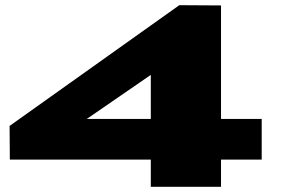

<svg xmlns="http://www.w3.org/2000/svg" viewBox="-20 -721 1088 741"><path d="M18 -105 17 -235 672 -701 833 -700V-262H990V-105H833V0H562V-105ZM315 -262H562V-432Z"/></svg>

Font: Georama Extra Expanded ExtraBold
Style: Regular
Weight: 800
Width: 8
Designer: Jean-Baptiste Levee
Foundry: Production Type
Version: Version 1.000